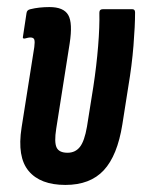

<svg xmlns="http://www.w3.org/2000/svg" viewBox="-20 -517 403 543"><path d="M165 6Q94 6 61 -33.5Q28 -73 41 -156L77 -384Q79 -399 77 -405Q75 -411 66 -411Q62 -411 58 -410Q54 -409 50 -408Q43 -407 45 -414L55 -480Q56 -489 66 -491Q78 -494 91.5 -495.5Q105 -497 120 -497Q160 -497 173 -474.5Q186 -452 177 -394L139 -153Q133 -115 140 -100Q147 -85 171 -85Q193 -85 206 -101.5Q219 -118 226 -159L244 -272Q253 -331 257.5 -386.5Q262 -442 261 -481Q261 -491 271 -491H354Q362 -491 362 -482Q362 -444 357.5 -388Q353 -332 343 -273L326 -165Q312 -77 273.5 -35.5Q235 6 165 6Z"/></svg>

Font: Sofia Sans Extra Condensed
Style: Bold Italic
Weight: 700
Italic angle: -9°
Designer: Botio Nikoltchev, Ani Petrova
Foundry: lettersoup
Version: Version 4.101